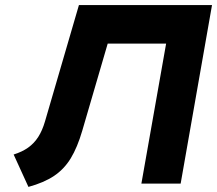

<svg xmlns="http://www.w3.org/2000/svg" viewBox="-20 -720 852 753"><path d="M534.5 0 631.5 -549H297.5L346.5 -700H811.5L688.5 0ZM91.5 13 33.5 -114Q67 -124.5 90.5 -141.2Q114 -158 130 -183Q146 -208 156.5 -244L289.5 -700H446.5L302.5 -207Q283.5 -142 257.5 -99.2Q231.5 -56.5 191.8 -30Q152 -3.5 91.5 13Z"/></svg>

Font: Overpass Black
Style: Italic
Weight: 900
Italic angle: -10°
Designer: Delve Withrington, Dave Bailey, Thomas Jockin
Foundry: Delve Fonts LLC
Version: Version 4.000